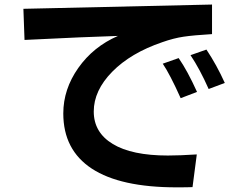

<svg xmlns="http://www.w3.org/2000/svg" viewBox="-20 -763 1040 837"><path d="M82 -724.6 904.3 -743.2V-614.3Q823.2 -609.4 780.3 -603Q737.3 -596.7 687.5 -579.1Q549.8 -532.2 469.2 -450.2Q388.7 -368.2 388.7 -276.9Q388.7 -185.5 471.7 -135.3Q554.7 -85 711.9 -85Q761.7 -85 837.9 -89.8L819.3 52.7Q798.8 53.7 750 53.7Q504.9 53.7 380.4 -27.8Q255.9 -109.4 255.9 -268.6Q255.9 -374 321.3 -466.8Q386.7 -559.6 494.1 -606.4Q360.4 -602.5 86.9 -588.9ZM689.5 -485.4 758.8 -509.8Q796.9 -455.1 838.9 -362.3L767.6 -335Q720.7 -439.5 689.5 -485.4ZM810.5 -522.5 879.9 -546.9Q924.8 -479.5 960 -401.4L889.6 -375Q850.6 -462.9 810.5 -522.5Z"/></svg>

Font: GenEi M Gothic v2 Bold
Style: Regular
Weight: 700
Version: Version 2.0